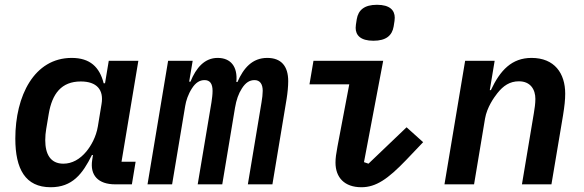

<svg xmlns="http://www.w3.org/2000/svg" viewBox="-20 -770 2441 802"><path d="M191.8 12.1C282 12.1 324.6 -43 364 -122.5H368.3L365.1 -101.6C355.1 -38 389.9 0 461.3 0H530.9L546.5 -94.5H487.6L557.9 -516H434.3L418.7 -422.2H413C396 -489.7 356.2 -528.1 279.5 -528.1C122.9 -528.1 44 -370 44 -191.1C44 -63.9 85.9 12.1 191.8 12.1ZM169 -184.7C169 -201 170.5 -216.3 172.9 -230.5L183.6 -294.4C197.8 -378.6 236.5 -429.7 317.5 -429.7C383.9 -429.7 414.4 -395.2 404.1 -335.2L388.8 -242.2C381.4 -197.4 359.7 -160.2 340.9 -137.4C313.9 -104.8 281.2 -86.3 244.7 -86.3C190.3 -86.3 169 -126.8 169 -184.7Z M698.9 0 753.6 -327.4C757.1 -349.4 766 -376.4 781.6 -400.6C797.6 -425.8 815 -435.4 834.5 -435.4C856.5 -435.4 867.9 -421.2 867.9 -390.3C867.9 -375.7 865.8 -358.7 863.3 -342.7L805.8 0H908.4L961.6 -319.6C967.3 -353.3 976.2 -378.6 990.4 -400.6C1006 -425.1 1022.7 -435.4 1043.3 -435.4C1065.7 -435.4 1077.4 -419 1077.4 -390.6C1077.4 -377.5 1075.3 -358.7 1072.4 -342.7L1015.3 0H1117.9L1177.2 -356.9C1181.1 -381 1183.9 -409.4 1183.9 -431.1C1183.9 -494 1154.5 -528.1 1096.2 -528.1C1034.1 -528.1 997.2 -485.8 971.9 -427.6H967.3C973.4 -491.5 943.9 -528.1 889.2 -528.1C834.2 -528.1 799 -486.5 775.6 -429H770.2L784.8 -516H682.2L596.2 0Z M1539.8 -599.8C1593 -599.8 1617.9 -621.8 1624.3 -659.4C1627.8 -679.7 1628.9 -688.6 1628.9 -696C1628.9 -726.6 1609 -750 1554.7 -750C1501.8 -750 1476.6 -728 1470.2 -690C1467 -669.7 1465.6 -660.9 1465.6 -653.8C1465.6 -623.2 1485.4 -599.8 1539.8 -599.8ZM1272.7 -417.6H1438.9L1389.6 -157.7C1383.9 -126.4 1381.4 -110.1 1381.4 -90.9C1381.4 -29.1 1418.3 12.1 1489.7 12.1C1550.4 12.1 1600.1 -22 1676.5 -101.6L1747.5 -176.1L1678.3 -238.3L1519.2 -86.3L1500.4 -92.7L1580.6 -516H1289.4Z M1960.2 0 2006 -274.5C2014.2 -322.1 2043.3 -362.6 2057.2 -380.3C2082 -411.9 2109.7 -430.4 2147.4 -430.4C2196.7 -430.4 2216.3 -395.2 2216.3 -356.9C2216.3 -336.3 2213.1 -317.1 2209.9 -296.9L2160.2 0H2283.4L2331.7 -287.3C2338.1 -327.1 2340.9 -353 2340.9 -378.9C2340.9 -463.8 2296.2 -528.1 2200.3 -528.1C2117.9 -528.1 2069.2 -476.6 2030.5 -393.5H2025.9L2046.2 -516H1922.9L1836.6 0Z"/></svg>

Font: Margiela Mono Italic SmBold It
Style: Regular
Weight: 600
Designer: Mike Abbink, Paul van der Laan, Pieter van Rosmalen
Foundry: Bold Monday
Version: Version 2.003 2021